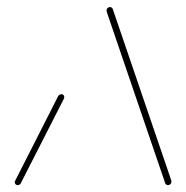

<svg xmlns="http://www.w3.org/2000/svg" viewBox="-20 -539 541 559"><path d="M31.5 0Q27.8 0 25.4 -2.4Q23 -4.8 23 -8.5Q23 -10.4 24.1 -12.6L149.6 -259.6Q151.1 -261.9 153.7 -263.3Q156.3 -264.8 158.9 -264.8Q163 -264.8 165.2 -262Q167.4 -259.3 167 -255.6Q167 -253.3 166.3 -252.2L40.4 -5.2Q39.3 -3 36.7 -1.5Q34.1 0 31.5 0ZM479.3 -9.3Q478.9 -5.6 476.1 -2.8Q473.3 0 469.3 0Q463.7 0 461.1 -5.2L291.9 -501.1Q290 -508.1 290 -509.3Q290.7 -513.3 293.5 -515.9Q296.3 -518.5 300 -518.5Q302.6 -518.5 305 -517Q307.4 -515.6 308.1 -513.3L477.4 -17.4Q479.3 -11.9 479.3 -9.3Z"/></svg>

Font: 26F Galaxy Sans Hairline
Style: Italic
Weight: 50
Italic angle: -5°
Designer: C₂₉H₂₅N₃O₅
Version: Version 1.200